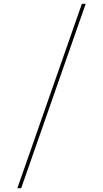

<svg xmlns="http://www.w3.org/2000/svg" viewBox="-20 -843 540 1006"><path d="M71 143 409 -823H429L91 143Z"/></svg>

Font: Iosevka Curly Thin
Style: Regular
Weight: 100
Monospace: yes
Designer: Belleve Invis
Foundry: Belleve Invis
Version: Version 22.1.2; ttfautohint (v1.8.4)